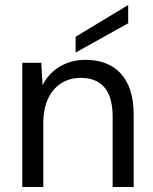

<svg xmlns="http://www.w3.org/2000/svg" viewBox="-20 -747 612 767"><path d="M153 0V-257C153 -372 217 -436 302 -436C387 -436 430 -384 430 -281V0H514V-290C514 -438 438 -508 321 -508C245 -508 182 -470 150 -407L145 -496H69V0ZM492 -654V-727L282 -600V-537Z"/></svg>

Font: Rootstock Sans Body
Style: Regular
Weight: 400
Designer: Colophon Foundry, Jonny Pinhorn
Foundry: Colophon Foundry
Version: Version 1.200;FEAKit 1.0